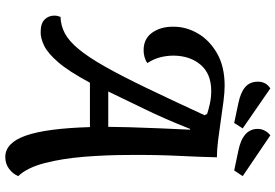

<svg xmlns="http://www.w3.org/2000/svg" viewBox="-182 -726 1067 744"><g transform="rotate(90 352.0 -353.5)"><path d="M588 160Q533 160 505 80.5Q477 1 472 -168H300Q256 -86 221 -45.5Q186 -5 157.5 9Q129 23 105 23Q70 23 55 7.5Q40 -8 40 -30Q40 -37 41.5 -43Q43 -49 45 -54Q79 -55 109 -71Q139 -87 170 -124.5Q201 -162 237 -225.5Q273 -289 319 -384.5Q365 -480 426 -612L421 -622Q407 -627 382.5 -632.5Q358 -638 332 -638Q266 -638 231 -597.5Q196 -557 195 -493Q195 -466 201.5 -440.5Q208 -415 224 -390Q202 -376 174 -376Q129 -376 105.5 -410Q82 -444 83 -493Q83 -541 109 -586Q135 -631 186 -660.5Q237 -690 312 -690Q336 -690 372 -685.5Q408 -681 447.5 -675Q487 -669 524 -664.5Q561 -660 589 -660Q588 -604 583.5 -512.5Q579 -421 580 -321Q580 -231 587 -145.5Q594 -60 611.5 7.5Q629 75 662 110Q653 131 633.5 145.5Q614 160 588 160ZM334 -239H471Q471 -269 472.5 -320Q474 -371 476.5 -432.5Q479 -494 482 -556H479Q440 -457 400.5 -376.5Q361 -296 334 -239ZM640 -727 564 -743Q479 -760 479 -818Q479 -833 486 -846Q493 -859 504 -867L662 -760ZM456 -727 380 -743Q337 -752 316.5 -770Q296 -788 296 -819Q296 -850 322 -867L477 -760Z"/></g></svg>

Font: Sansita Swashed
Style: Regular
Weight: 400
Designer: Pablo Cosgaya
Foundry: Omnibus-Type
Version: Version 1.003; ttfautohint (v1.8.3)